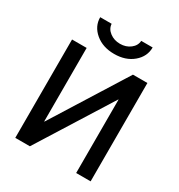

<svg xmlns="http://www.w3.org/2000/svg" viewBox="-215 -1090 1154 1235"><g transform="rotate(30 362.0 -472.5)"><path d="M82 0V-730.5H190.4V-184.6H192.4L534.2 -730.5H641.6V0H534.2V-544.9H532.2L190.4 0ZM167 -945.3H252Q253.9 -909.2 286.1 -884.8Q318.4 -860.4 362.3 -860.4Q406.2 -860.4 438 -884.8Q469.7 -909.2 471.7 -945.3H556.6Q556.6 -877.9 502 -831.5Q447.3 -785.2 362.3 -785.2Q277.3 -785.2 222.2 -831.5Q167 -877.9 167 -945.3Z"/></g></svg>

Font: GenEi M Gothic v2 Medium
Style: Regular
Weight: 500
Version: Version 2.0